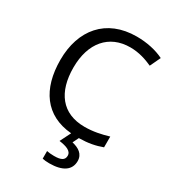

<svg xmlns="http://www.w3.org/2000/svg" viewBox="-226 -845 1084 1205"><g transform="rotate(30 316.0 -242.0)"><path d="M473 139C473 88 434 64 386 53L407 10C476 9 524 -1 573 -19V-97C519 -81 464 -69 402 -69C238 -69 156 -180 156 -357C156 -536 250 -645 403 -645C467 -645 521 -626 565 -606L601 -682C547 -709 477 -724 404 -724C183 -724 61 -574 61 -358C61 -147 157 -8 350 8L311 86C362 93 402 106 402 141C402 174 376 185 328 185C309 185 287 183 275 180V235C286 238 305 240 325 240C423 240 473 203 473 139Z"/></g></svg>

Font: Noto Sans Sinhala UI
Style: Regular
Weight: 400
Designer: Jelle Bosma - Monotype Design Team
Foundry: Monotype Imaging Inc.
Version: Version 2.006